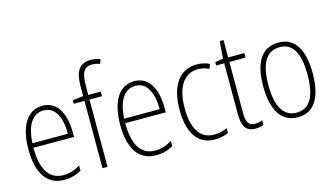

<svg xmlns="http://www.w3.org/2000/svg" viewBox="-87 -1153 2365 1364"><g transform="rotate(-15 1095.0 -470.5)"><path d="M226 -632C108 -632 50 -520 50 -356C50 -191 110 -83 242 -83C291 -83 331 -95 368 -116V-154C324 -128 288 -117 244 -117C140 -117 87 -203 88 -360H386V-393C386 -521 341 -632 226 -632ZM226 -598C313 -598 350 -508 350 -393H89C96 -530 147 -598 226 -598Z M653 -588V-622H561V-687C562 -786 582 -824 642 -824C661 -824 682 -820 700 -813L711 -845C691 -852 669 -858 641 -858C555 -858 524 -803 524 -691V-623L445 -614V-588H524V-93H561V-588Z M901 -632C783 -632 725 -520 725 -356C725 -191 785 -83 917 -83C966 -83 1006 -95 1043 -116V-154C999 -128 963 -117 919 -117C815 -117 762 -203 763 -360H1061V-393C1061 -521 1016 -632 901 -632ZM901 -598C988 -598 1025 -508 1025 -393H764C771 -530 822 -598 901 -598Z M1350 -83C1386 -83 1423 -91 1450 -104V-139C1420 -126 1386 -118 1353 -118C1244 -118 1198 -213 1198 -353C1198 -511 1259 -597 1361 -597C1388 -597 1416 -591 1441 -578L1453 -611C1426 -625 1396 -632 1360 -632C1235 -632 1160 -530 1160 -352C1160 -186 1221 -83 1350 -83Z M1653 -117C1604 -117 1590 -150 1590 -217V-589H1709V-622H1590V-750H1562L1552 -623L1493 -613V-589H1552V-217C1552 -129 1576 -83 1647 -83C1673 -83 1692 -88 1708 -95V-128C1694 -122 1674 -117 1653 -117Z M2141 -358C2141 -526 2087 -632 1961 -632C1839 -632 1777 -535 1777 -359C1777 -183 1840 -83 1960 -83C2081 -83 2141 -182 2141 -358ZM1815 -359C1815 -512 1861 -598 1961 -598C2064 -598 2103 -504 2103 -359C2103 -201 2058 -117 1960 -117C1861 -117 1815 -205 1815 -359Z"/></g></svg>

Font: Noto Sans Kannada UI Condensed ExtraLight
Style: Regular
Weight: 200
Width: 3
Designer: Jelle Bosma - Monotype Design Team
Foundry: Monotype Imaging Inc.
Version: Version 2.005